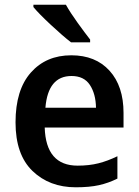

<svg xmlns="http://www.w3.org/2000/svg" viewBox="-20 -786 589 816"><path d="M283 -551Q176 -551 111 -477.5Q46 -404 46 -266Q46 -129 118 -59.5Q190 10 302 10Q360 10 400.5 1Q441 -8 479 -27V-122Q438 -102 398.5 -92Q359 -82 310 -82Q175 -82 170 -244H505V-306Q505 -420 445.5 -485.5Q386 -551 283 -551ZM284 -463Q337 -463 362 -425Q387 -387 388 -328H173Q184 -463 284 -463ZM260 -766H122V-756Q145 -728 196 -680.5Q247 -633 282 -606H363V-618Q341 -646 310 -689Q279 -732 260 -766Z"/></svg>

Font: Noto Sans Display Medium
Style: Regular
Weight: 500
Designer: Monotype Design Team
Foundry: Monotype Imaging Inc.
Version: Version 1.900